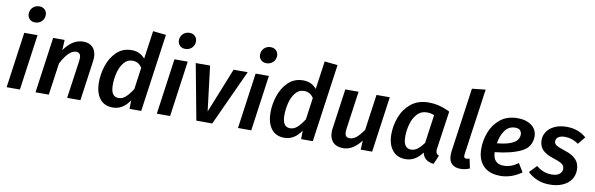

<svg xmlns="http://www.w3.org/2000/svg" viewBox="-52 -1288 5561 1794"><g transform="rotate(10 2728.5 -391.0)"><path d="M163 0H37L111 -529H237ZM121 -711Q121 -748 146 -772.5Q171 -797 208 -797Q240 -797 260 -777.5Q280 -758 280 -727Q280 -691 255 -666.5Q230 -642 193 -642Q161 -642 141 -661.5Q121 -681 121 -711Z M793 -414Q793 -398 790 -378L737 0H611L662 -359Q664 -379 664 -386Q664 -439 619 -439Q551 -439 480 -303L437 0H311L385 -529H494L489 -431Q567 -544 671 -544Q728 -544 760.5 -509.5Q793 -475 793 -414Z M1418 -740 1314 0H1203L1204 -81Q1141 15 1045 15Q964 15 921 -41.5Q878 -98 878 -197Q878 -275 904.5 -355Q931 -435 987.5 -489.5Q1044 -544 1129 -544Q1207 -544 1256 -486L1294 -753ZM1010 -193Q1010 -82 1082 -82Q1120 -82 1151 -110Q1182 -138 1215 -190L1244 -398Q1226 -423 1204.5 -435.5Q1183 -448 1155 -448Q1103 -448 1070.5 -407Q1038 -366 1024 -307.5Q1010 -249 1010 -193Z M1588 0H1462L1536 -529H1662ZM1546 -711Q1546 -748 1571 -772.5Q1596 -797 1633 -797Q1665 -797 1685 -777.5Q1705 -758 1705 -727Q1705 -691 1680 -666.5Q1655 -642 1618 -642Q1586 -642 1566 -661.5Q1546 -681 1546 -711Z M1988 0H1837L1738 -529H1874L1926 -103L2097 -529H2231Z M2358 0H2232L2306 -529H2432ZM2316 -711Q2316 -748 2341 -772.5Q2366 -797 2403 -797Q2435 -797 2455 -777.5Q2475 -758 2475 -727Q2475 -691 2450 -666.5Q2425 -642 2388 -642Q2356 -642 2336 -661.5Q2316 -681 2316 -711Z M3046 -740 2942 0H2831L2832 -81Q2769 15 2673 15Q2592 15 2549 -41.5Q2506 -98 2506 -197Q2506 -275 2532.5 -355Q2559 -435 2615.5 -489.5Q2672 -544 2757 -544Q2835 -544 2884 -486L2922 -753ZM2638 -193Q2638 -82 2710 -82Q2748 -82 2779 -110Q2810 -138 2843 -190L2872 -398Q2854 -423 2832.5 -435.5Q2811 -448 2783 -448Q2731 -448 2698.5 -407Q2666 -366 2652 -307.5Q2638 -249 2638 -193Z M3101 -115Q3101 -133 3104 -152L3157 -529H3283L3232 -168Q3230 -148 3230 -140Q3230 -111 3241.5 -99Q3253 -87 3276 -87Q3311 -87 3342 -114.5Q3373 -142 3405 -188L3453 -529H3579L3505 0H3396L3401 -87Q3364 -38 3322 -11.5Q3280 15 3230 15Q3168 15 3134.5 -19.5Q3101 -54 3101 -115Z M4149 -493 4098 -138Q4096 -120 4096 -115Q4096 -98 4102.5 -88Q4109 -78 4126 -71L4090 13Q3997 3 3981 -75Q3915 15 3823 15Q3742 15 3697.5 -41Q3653 -97 3653 -192Q3653 -274 3683.5 -355Q3714 -436 3780 -490Q3846 -544 3947 -544Q4051 -544 4149 -493ZM3785 -192Q3785 -82 3858 -82Q3892 -82 3920 -103.5Q3948 -125 3978 -166L4016 -436Q3984 -450 3945 -450Q3890 -450 3854 -410.5Q3818 -371 3801.5 -311.5Q3785 -252 3785 -192Z M4360 -125 4359 -114Q4359 -100 4365 -94Q4371 -88 4383 -88Q4393 -88 4413 -94L4432 -4Q4391 15 4344 15Q4291 15 4262 -13.5Q4233 -42 4233 -97Q4233 -118 4235 -130L4321 -741L4449 -755Z M4633 -194Q4637 -84 4736 -84Q4772 -84 4805 -95.5Q4838 -107 4874 -133L4923 -53Q4827 15 4722 15Q4616 15 4560 -43.5Q4504 -102 4504 -205Q4504 -285 4533.5 -362.5Q4563 -440 4627.5 -492Q4692 -544 4792 -544Q4850 -544 4891.5 -525Q4933 -506 4954 -474Q4975 -442 4975 -404Q4975 -302 4882 -256Q4789 -210 4633 -194ZM4845 -399Q4845 -420 4831 -436.5Q4817 -453 4785 -453Q4722 -453 4686.5 -403Q4651 -353 4639 -279Q4745 -289 4795 -318.5Q4845 -348 4845 -399Z M5443 -477 5385 -406Q5325 -449 5258 -449Q5217 -449 5194.5 -434Q5172 -419 5172 -393Q5172 -369 5193 -355.5Q5214 -342 5276 -322Q5349 -299 5384 -261.5Q5419 -224 5419 -163Q5419 -110 5390.5 -69.5Q5362 -29 5310 -7Q5258 15 5189 15Q5123 15 5069.5 -8Q5016 -31 4981 -67L5047 -136Q5111 -81 5192 -81Q5242 -81 5266.5 -101.5Q5291 -122 5291 -149Q5291 -170 5281.5 -183.5Q5272 -197 5250 -207.5Q5228 -218 5183 -233Q5110 -256 5077.5 -291.5Q5045 -327 5045 -383Q5045 -425 5069.5 -462Q5094 -499 5142 -521.5Q5190 -544 5258 -544Q5366 -544 5443 -477Z"/></g></svg>

Font: FiraGO Medium
Style: Italic
Weight: 500
Italic angle: -8°
Designer: bBox Type GmbH
Foundry: bBox Type GmbH
Version: Version 1.001